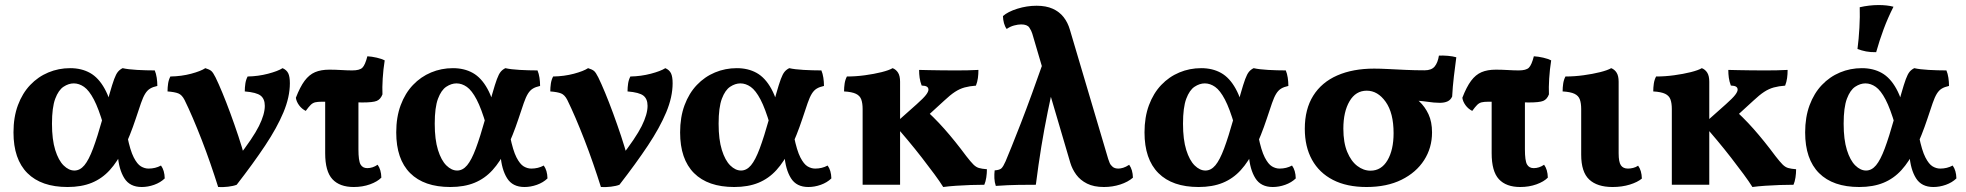

<svg xmlns="http://www.w3.org/2000/svg" viewBox="-20 -740 7873 769"><path d="M250.6 9Q145.4 9 89.7 -46.7Q34 -102.4 34 -209.6Q34 -270.8 51.8 -318.7Q69.6 -366.6 101 -399.6Q132.4 -432.6 173.6 -449.8Q214.8 -467 261 -467Q306.4 -467 340.6 -447.9Q374.8 -428.8 399.3 -384.4Q423.8 -340 440.2 -263.2L394.6 -238Q375.2 -304.8 356 -341.4Q336.8 -378 316.8 -392Q296.8 -406 275.4 -406Q254.8 -406 234.5 -392.6Q214.2 -379.2 201.2 -344.5Q188.2 -309.8 188.2 -244.6Q188.2 -181 201.2 -139.3Q214.2 -97.6 234.9 -77.3Q255.6 -57 278 -57Q300.4 -57 318 -78.1Q335.6 -99.2 352.8 -145.3Q370 -191.4 391 -266Q408.4 -327.8 419.1 -365.4Q429.8 -403 437.3 -423.2Q444.8 -443.4 452.4 -452.5Q460 -461.6 471.2 -467Q492.8 -462 528.9 -460Q565 -458 599.8 -458Q605.2 -445.2 607.7 -428.7Q610.2 -412.2 610.2 -395.8Q592.6 -392 581.3 -385.2Q570 -378.4 561.5 -364.7Q553 -351 544.7 -327Q536.4 -303 523.8 -264.8Q500.6 -195.2 475.6 -144Q450.6 -92.8 419.7 -58.8Q388.8 -24.8 347.6 -7.9Q306.4 9 250.6 9ZM547.6 9Q500 9 478 -26.2Q456 -61.4 451.8 -118.6L490 -193.8Q501.6 -136.8 515.6 -109.6Q529.6 -82.4 544.5 -73.6Q559.4 -64.8 575 -64.8Q602.4 -64.8 624.8 -77Q639 -57.8 639.8 -25.4Q622.6 -8.8 597.6 0.1Q572.6 9 547.6 9Z M853.8 9Q839.4 -36.6 822.7 -84.9Q806 -133.2 787.8 -180Q769.6 -226.8 752.1 -267.6Q734.6 -308.4 719.2 -339.6Q708.8 -360 694.4 -365.8Q680 -371.6 651 -373.8Q651 -389.6 653.3 -405.2Q655.6 -420.8 662.4 -433.6Q707 -434.4 745.6 -444.7Q784.2 -455 802.4 -467Q818.8 -462 826.2 -455.8Q833.6 -449.6 843.4 -429.8Q855 -406.2 870.6 -368.6Q886.2 -331 902.7 -286.1Q919.2 -241.2 934.7 -194.7Q950.2 -148.2 961 -107H930.6Q993.8 -188 1017.2 -235.2Q1040.6 -282.4 1040.6 -316Q1040.6 -343.8 1024 -356.9Q1007.4 -370 960.4 -373.8Q960.4 -389.6 962.7 -405.2Q965 -420.8 971.8 -433.6Q1014.2 -434.4 1053.6 -444.7Q1093 -455 1111.8 -467Q1127.8 -460 1134.4 -446.6Q1141 -433.2 1141 -406.6Q1141 -351.6 1115.3 -290.1Q1089.6 -228.6 1041.9 -156.9Q994.2 -85.2 928 0Q914.8 5.2 893.9 7.7Q873 10.2 853.8 9Z M1204.6 -295.8Q1188.4 -304 1177.8 -318.5Q1167.2 -333 1165 -348.4Q1181.8 -392 1200 -416.4Q1218.2 -440.8 1241.8 -450.9Q1265.4 -461 1299.4 -461Q1321.8 -461 1347 -459.5Q1372.2 -458 1391 -458Q1420.2 -458 1431.3 -468.7Q1442.4 -479.4 1451.4 -514.6Q1469.2 -513.6 1489.1 -509Q1509 -504.4 1520.8 -498.2Q1515 -461.6 1512.8 -425.4Q1510.6 -389.2 1511.8 -362Q1504.2 -342.2 1489 -335.9Q1473.8 -329.6 1431.4 -329.6Q1407 -329.6 1376.9 -330.6Q1346.8 -331.6 1318.7 -332.1Q1290.6 -332.6 1269.8 -332.6Q1252.2 -332.6 1242.3 -330.2Q1232.4 -327.8 1224.4 -319.9Q1216.4 -312 1204.6 -295.8ZM1396.8 9Q1340.4 9 1311.4 -22.3Q1282.4 -53.6 1282.4 -126.4V-350.8H1415.6V-142Q1415.6 -96.2 1424 -81.4Q1432.4 -66.6 1451 -66.6Q1472.8 -66.6 1492.4 -80.2Q1506.6 -61 1507.4 -28.6Q1491.6 -12.4 1461.9 -1.7Q1432.2 9 1396.8 9Z M1783.6 9Q1678.4 9 1622.7 -46.7Q1567 -102.4 1567 -209.6Q1567 -270.8 1584.8 -318.7Q1602.6 -366.6 1634 -399.6Q1665.4 -432.6 1706.6 -449.8Q1747.8 -467 1794 -467Q1839.4 -467 1873.6 -447.9Q1907.8 -428.8 1932.3 -384.4Q1956.8 -340 1973.2 -263.2L1927.6 -238Q1908.2 -304.8 1889 -341.4Q1869.8 -378 1849.8 -392Q1829.8 -406 1808.4 -406Q1787.8 -406 1767.5 -392.6Q1747.2 -379.2 1734.2 -344.5Q1721.2 -309.8 1721.2 -244.6Q1721.2 -181 1734.2 -139.3Q1747.2 -97.6 1767.9 -77.3Q1788.6 -57 1811 -57Q1833.4 -57 1851 -78.1Q1868.6 -99.2 1885.8 -145.3Q1903 -191.4 1924 -266Q1941.4 -327.8 1952.1 -365.4Q1962.8 -403 1970.3 -423.2Q1977.8 -443.4 1985.4 -452.5Q1993 -461.6 2004.2 -467Q2025.8 -462 2061.9 -460Q2098 -458 2132.8 -458Q2138.2 -445.2 2140.7 -428.7Q2143.2 -412.2 2143.2 -395.8Q2125.6 -392 2114.3 -385.2Q2103 -378.4 2094.5 -364.7Q2086 -351 2077.7 -327Q2069.4 -303 2056.8 -264.8Q2033.6 -195.2 2008.6 -144Q1983.6 -92.8 1952.7 -58.8Q1921.8 -24.8 1880.6 -7.9Q1839.4 9 1783.6 9ZM2080.6 9Q2033 9 2011 -26.2Q1989 -61.4 1984.8 -118.6L2023 -193.8Q2034.6 -136.8 2048.6 -109.6Q2062.6 -82.4 2077.5 -73.6Q2092.4 -64.8 2108 -64.8Q2135.4 -64.8 2157.8 -77Q2172 -57.8 2172.8 -25.4Q2155.6 -8.8 2130.6 0.1Q2105.6 9 2080.6 9Z M2386.8 9Q2372.4 -36.6 2355.7 -84.9Q2339 -133.2 2320.8 -180Q2302.6 -226.8 2285.1 -267.6Q2267.6 -308.4 2252.2 -339.6Q2241.8 -360 2227.4 -365.8Q2213 -371.6 2184 -373.8Q2184 -389.6 2186.3 -405.2Q2188.6 -420.8 2195.4 -433.6Q2240 -434.4 2278.6 -444.7Q2317.2 -455 2335.4 -467Q2351.8 -462 2359.2 -455.8Q2366.6 -449.6 2376.4 -429.8Q2388 -406.2 2403.6 -368.6Q2419.2 -331 2435.7 -286.1Q2452.2 -241.2 2467.7 -194.7Q2483.2 -148.2 2494 -107H2463.6Q2526.8 -188 2550.2 -235.2Q2573.6 -282.4 2573.6 -316Q2573.6 -343.8 2557 -356.9Q2540.4 -370 2493.4 -373.8Q2493.4 -389.6 2495.7 -405.2Q2498 -420.8 2504.8 -433.6Q2547.2 -434.4 2586.6 -444.7Q2626 -455 2644.8 -467Q2660.8 -460 2667.4 -446.6Q2674 -433.2 2674 -406.6Q2674 -351.6 2648.3 -290.1Q2622.6 -228.6 2574.9 -156.9Q2527.2 -85.2 2461 0Q2447.8 5.2 2426.9 7.7Q2406 10.2 2386.8 9Z M2920.6 9Q2815.4 9 2759.7 -46.7Q2704 -102.4 2704 -209.6Q2704 -270.8 2721.8 -318.7Q2739.6 -366.6 2771 -399.6Q2802.4 -432.6 2843.6 -449.8Q2884.8 -467 2931 -467Q2976.4 -467 3010.6 -447.9Q3044.8 -428.8 3069.3 -384.4Q3093.8 -340 3110.2 -263.2L3064.6 -238Q3045.2 -304.8 3026 -341.4Q3006.8 -378 2986.8 -392Q2966.8 -406 2945.4 -406Q2924.8 -406 2904.5 -392.6Q2884.2 -379.2 2871.2 -344.5Q2858.2 -309.8 2858.2 -244.6Q2858.2 -181 2871.2 -139.3Q2884.2 -97.6 2904.9 -77.3Q2925.6 -57 2948 -57Q2970.4 -57 2988 -78.1Q3005.6 -99.2 3022.8 -145.3Q3040 -191.4 3061 -266Q3078.4 -327.8 3089.1 -365.4Q3099.8 -403 3107.3 -423.2Q3114.8 -443.4 3122.4 -452.5Q3130 -461.6 3141.2 -467Q3162.8 -462 3198.9 -460Q3235 -458 3269.8 -458Q3275.2 -445.2 3277.7 -428.7Q3280.2 -412.2 3280.2 -395.8Q3262.6 -392 3251.3 -385.2Q3240 -378.4 3231.5 -364.7Q3223 -351 3214.7 -327Q3206.4 -303 3193.8 -264.8Q3170.6 -195.2 3145.6 -144Q3120.6 -92.8 3089.7 -58.8Q3058.8 -24.8 3017.6 -7.9Q2976.4 9 2920.6 9ZM3217.6 9Q3170 9 3148 -26.2Q3126 -61.4 3121.8 -118.6L3160 -193.8Q3171.6 -136.8 3185.6 -109.6Q3199.6 -82.4 3214.5 -73.6Q3229.4 -64.8 3245 -64.8Q3272.4 -64.8 3294.8 -77Q3309 -57.8 3309.8 -25.4Q3292.6 -8.8 3267.6 0.1Q3242.6 9 3217.6 9Z M3898.8 -460Q3898.8 -442.8 3896.7 -427.4Q3894.6 -412 3888.8 -397Q3863.4 -395.2 3843.6 -389.8Q3823.8 -384.4 3804.8 -372Q3785.8 -359.6 3761.4 -336.6L3679 -261.2L3670.2 -315Q3719.6 -272 3762.3 -223.8Q3805 -175.6 3850.4 -114.4Q3868 -91.8 3878.6 -81.2Q3889.2 -70.6 3900.7 -67.2Q3912.2 -63.8 3932.8 -62.2Q3932.8 -45.8 3930.3 -29.3Q3927.8 -12.8 3922.4 0Q3897.8 0 3867.8 1Q3837.8 2 3808.8 4Q3779.8 6 3757.8 9Q3744.8 -12 3722.4 -42.4Q3700 -72.8 3672.6 -108.1Q3645.2 -143.4 3616.2 -178.1Q3587.2 -212.8 3561 -242L3651.4 -322.4Q3678.8 -346.8 3688.7 -359.8Q3698.6 -372.8 3698.6 -380.8Q3698.6 -388.8 3692.4 -392.8Q3686.2 -396.8 3671.4 -397.4Q3665.4 -413.4 3663.3 -428.5Q3661.2 -443.6 3661.2 -460Q3676.8 -459.6 3700.9 -459.1Q3725 -458.6 3752.4 -458.3Q3779.8 -458 3804.8 -458Q3828.4 -458 3852.5 -458.3Q3876.6 -458.6 3898.8 -460ZM3585 -295V0H3435V-295ZM3555.2 -467Q3569 -461.6 3577 -448.7Q3585 -435.8 3585 -412.6V-274.8H3435V-303.4Q3435 -326.4 3429.6 -341.5Q3424.2 -356.6 3408.2 -364.3Q3392.2 -372 3360.6 -373.8Q3360.6 -389.6 3362.9 -405.2Q3365.2 -420.8 3372 -433.6Q3407.4 -433.6 3444.3 -438.6Q3481.2 -443.6 3511 -451.1Q3540.8 -458.6 3555.2 -467Z M4401.4 9Q4361 9 4333.8 -4.7Q4306.6 -18.4 4290.5 -40.5Q4274.4 -62.6 4266.8 -88L4114.6 -605Q4111.2 -616.8 4102.7 -629.5Q4094.2 -642.2 4069.8 -642.2Q4057.6 -642.2 4041.8 -638Q4026 -633.8 4012 -624Q4005 -633.2 4001.2 -647Q3997.4 -660.8 3997 -675.6Q4016.6 -693.2 4054.7 -705.1Q4092.8 -717 4131.8 -717Q4169.8 -717 4196.4 -705Q4223 -693 4239.9 -671.5Q4256.8 -650 4265.2 -620.8L4418.6 -103.2Q4420.6 -96.2 4424.5 -87.3Q4428.4 -78.4 4436.7 -71.6Q4445 -64.8 4459.4 -64.8Q4467.6 -64.8 4478.4 -68Q4489.2 -71.2 4502.6 -80Q4516.8 -60.4 4517.6 -28.4Q4498 -11.2 4467 -1.1Q4436 9 4401.4 9ZM3968.4 4.6Q3963.4 -10 3962.7 -26.2Q3962 -42.4 3963.8 -57.6Q3984.4 -59 3991.6 -66.5Q3998.8 -74 4007.6 -94Q4016.4 -114.8 4032 -153.4Q4047.6 -192 4068.5 -245.8Q4089.4 -299.6 4113.5 -365.7Q4137.6 -431.8 4164 -507L4211 -452Q4191.2 -364.8 4176.6 -293.3Q4162 -221.8 4150.6 -151.9Q4139.2 -82 4128.8 0Q4100 0 4059.6 0.5Q4019.2 1 3968.4 4.6Z M4780.6 9Q4675.4 9 4619.7 -46.7Q4564 -102.4 4564 -209.6Q4564 -270.8 4581.8 -318.7Q4599.6 -366.6 4631 -399.6Q4662.4 -432.6 4703.6 -449.8Q4744.8 -467 4791 -467Q4836.4 -467 4870.6 -447.9Q4904.8 -428.8 4929.3 -384.4Q4953.8 -340 4970.2 -263.2L4924.6 -238Q4905.2 -304.8 4886 -341.4Q4866.8 -378 4846.8 -392Q4826.8 -406 4805.4 -406Q4784.8 -406 4764.5 -392.6Q4744.2 -379.2 4731.2 -344.5Q4718.2 -309.8 4718.2 -244.6Q4718.2 -181 4731.2 -139.3Q4744.2 -97.6 4764.9 -77.3Q4785.6 -57 4808 -57Q4830.4 -57 4848 -78.1Q4865.6 -99.2 4882.8 -145.3Q4900 -191.4 4921 -266Q4938.4 -327.8 4949.1 -365.4Q4959.8 -403 4967.3 -423.2Q4974.8 -443.4 4982.4 -452.5Q4990 -461.6 5001.2 -467Q5022.8 -462 5058.9 -460Q5095 -458 5129.8 -458Q5135.2 -445.2 5137.7 -428.7Q5140.2 -412.2 5140.2 -395.8Q5122.6 -392 5111.3 -385.2Q5100 -378.4 5091.5 -364.7Q5083 -351 5074.7 -327Q5066.4 -303 5053.8 -264.8Q5030.6 -195.2 5005.6 -144Q4980.6 -92.8 4949.7 -58.8Q4918.8 -24.8 4877.6 -7.9Q4836.4 9 4780.6 9ZM5077.6 9Q5030 9 5008 -26.2Q4986 -61.4 4981.8 -118.6L5020 -193.8Q5031.6 -136.8 5045.6 -109.6Q5059.6 -82.4 5074.5 -73.6Q5089.4 -64.8 5105 -64.8Q5132.4 -64.8 5154.8 -77Q5169 -57.8 5169.8 -25.4Q5152.6 -8.8 5127.6 0.1Q5102.6 9 5077.6 9Z M5453.2 9Q5374 9 5318.9 -19.4Q5263.8 -47.8 5234.9 -100Q5206 -152.2 5206 -224.2Q5206 -302.8 5239.7 -356.6Q5273.4 -410.4 5335.9 -437.8Q5398.4 -465.2 5483.6 -465.2Q5507.8 -465.2 5540.4 -463.5Q5573 -461.8 5610.1 -460.1Q5647.2 -458.4 5685.8 -458.4Q5713.6 -458.4 5726.2 -473.8Q5738.8 -489.2 5743.2 -517.4Q5760.2 -518 5779.3 -516.4Q5798.4 -514.8 5812.8 -510.6Q5808 -475.6 5803.1 -433.8Q5798.2 -392 5796.2 -353.4Q5790.2 -339.8 5777.8 -334Q5765.4 -328.2 5746.4 -328.2Q5724.8 -328.2 5694.7 -332.7Q5664.6 -337.2 5622.2 -338L5614.8 -370.8Q5641.6 -355.2 5664.5 -333.9Q5687.4 -312.6 5701.5 -282.3Q5715.6 -252 5715.6 -209.6Q5715.6 -148 5683.8 -98.5Q5652 -49 5593.3 -20Q5534.6 9 5453.2 9ZM5469 -56.4Q5512.6 -56.4 5537.1 -98Q5561.6 -139.6 5561.6 -206.6Q5561.6 -287.6 5529.9 -332.2Q5498.2 -376.8 5454 -376.8Q5410 -376.8 5385.2 -334.6Q5360.4 -292.4 5360.4 -224.8Q5360.4 -169 5375.9 -131.6Q5391.4 -94.2 5416.3 -75.3Q5441.2 -56.4 5469 -56.4Z M5876.6 -295.8Q5860.4 -304 5849.8 -318.5Q5839.2 -333 5837 -348.4Q5853.8 -392 5872 -416.4Q5890.2 -440.8 5913.8 -450.9Q5937.4 -461 5971.4 -461Q5993.8 -461 6019 -459.5Q6044.2 -458 6063 -458Q6092.2 -458 6103.3 -468.7Q6114.4 -479.4 6123.4 -514.6Q6141.2 -513.6 6161.1 -509Q6181 -504.4 6192.8 -498.2Q6187 -461.6 6184.8 -425.4Q6182.6 -389.2 6183.8 -362Q6176.2 -342.2 6161 -335.9Q6145.8 -329.6 6103.4 -329.6Q6079 -329.6 6048.9 -330.6Q6018.8 -331.6 5990.7 -332.1Q5962.6 -332.6 5941.8 -332.6Q5924.2 -332.6 5914.3 -330.2Q5904.4 -327.8 5896.4 -319.9Q5888.4 -312 5876.6 -295.8ZM6068.8 9Q6012.4 9 5983.4 -22.3Q5954.4 -53.6 5954.4 -126.4V-350.8H6087.6V-142Q6087.6 -96.2 6096 -81.4Q6104.4 -66.6 6123 -66.6Q6144.8 -66.6 6164.4 -80.2Q6178.6 -61 6179.4 -28.6Q6163.6 -12.4 6133.9 -1.7Q6104.2 9 6068.8 9Z M6438.6 9Q6377 9 6345 -21.1Q6313 -51.2 6313 -120.4V-303.4Q6313 -326.4 6307.6 -341.5Q6302.2 -356.6 6286.2 -364.3Q6270.2 -372 6238.6 -373.8Q6238.6 -389.6 6240.9 -405.2Q6243.2 -420.8 6250 -433.6Q6285.4 -433.6 6322.3 -438.6Q6359.2 -443.6 6389 -451.1Q6418.8 -458.6 6433.2 -467Q6447 -461.6 6455 -448.7Q6463 -435.8 6463 -412.6V-126Q6463 -91 6472 -77.9Q6481 -64.8 6500.4 -64.8Q6510 -64.8 6520.9 -67.4Q6531.8 -70 6541 -76.4Q6555.2 -57.2 6556 -24.8Q6539 -10.4 6507.7 -0.7Q6476.4 9 6438.6 9Z M7139.8 -460Q7139.8 -442.8 7137.7 -427.4Q7135.6 -412 7129.8 -397Q7104.4 -395.2 7084.6 -389.8Q7064.8 -384.4 7045.8 -372Q7026.8 -359.6 7002.4 -336.6L6920 -261.2L6911.2 -315Q6960.6 -272 7003.3 -223.8Q7046 -175.6 7091.4 -114.4Q7109 -91.8 7119.6 -81.2Q7130.2 -70.6 7141.7 -67.2Q7153.2 -63.8 7173.8 -62.2Q7173.8 -45.8 7171.3 -29.3Q7168.8 -12.8 7163.4 0Q7138.8 0 7108.8 1Q7078.8 2 7049.8 4Q7020.8 6 6998.8 9Q6985.8 -12 6963.4 -42.4Q6941 -72.8 6913.6 -108.1Q6886.2 -143.4 6857.2 -178.1Q6828.2 -212.8 6802 -242L6892.4 -322.4Q6919.8 -346.8 6929.7 -359.8Q6939.6 -372.8 6939.6 -380.8Q6939.6 -388.8 6933.4 -392.8Q6927.2 -396.8 6912.4 -397.4Q6906.4 -413.4 6904.3 -428.5Q6902.2 -443.6 6902.2 -460Q6917.8 -459.6 6941.9 -459.1Q6966 -458.6 6993.4 -458.3Q7020.8 -458 7045.8 -458Q7069.4 -458 7093.5 -458.3Q7117.6 -458.6 7139.8 -460ZM6826 -295V0H6676V-295ZM6796.2 -467Q6810 -461.6 6818 -448.7Q6826 -435.8 6826 -412.6V-274.8H6676V-303.4Q6676 -326.4 6670.6 -341.5Q6665.2 -356.6 6649.2 -364.3Q6633.2 -372 6601.6 -373.8Q6601.6 -389.6 6603.9 -405.2Q6606.2 -420.8 6613 -433.6Q6648.4 -433.6 6685.3 -438.6Q6722.2 -443.6 6752 -451.1Q6781.8 -458.6 6796.2 -467Z M7426.6 9Q7321.4 9 7265.7 -46.7Q7210 -102.4 7210 -209.6Q7210 -270.8 7227.8 -318.7Q7245.6 -366.6 7277 -399.6Q7308.4 -432.6 7349.6 -449.8Q7390.8 -467 7437 -467Q7482.4 -467 7516.6 -447.9Q7550.8 -428.8 7575.3 -384.4Q7599.8 -340 7616.2 -263.2L7570.6 -238Q7551.2 -304.8 7532 -341.4Q7512.8 -378 7492.8 -392Q7472.8 -406 7451.4 -406Q7430.8 -406 7410.5 -392.6Q7390.2 -379.2 7377.2 -344.5Q7364.2 -309.8 7364.2 -244.6Q7364.2 -181 7377.2 -139.3Q7390.2 -97.6 7410.9 -77.3Q7431.6 -57 7454 -57Q7476.4 -57 7494 -78.1Q7511.6 -99.2 7528.8 -145.3Q7546 -191.4 7567 -266Q7584.4 -327.8 7595.1 -365.4Q7605.8 -403 7613.3 -423.2Q7620.8 -443.4 7628.4 -452.5Q7636 -461.6 7647.2 -467Q7668.8 -462 7704.9 -460Q7741 -458 7775.8 -458Q7781.2 -445.2 7783.7 -428.7Q7786.2 -412.2 7786.2 -395.8Q7768.6 -392 7757.3 -385.2Q7746 -378.4 7737.5 -364.7Q7729 -351 7720.7 -327Q7712.4 -303 7699.8 -264.8Q7676.6 -195.2 7651.6 -144Q7626.6 -92.8 7595.7 -58.8Q7564.8 -24.8 7523.6 -7.9Q7482.4 9 7426.6 9ZM7723.6 9Q7676 9 7654 -26.2Q7632 -61.4 7627.8 -118.6L7666 -193.8Q7677.6 -136.8 7691.6 -109.6Q7705.6 -82.4 7720.5 -73.6Q7735.4 -64.8 7751 -64.8Q7778.4 -64.8 7800.8 -77Q7815 -57.8 7815.8 -25.4Q7798.6 -8.8 7773.6 0.1Q7748.6 9 7723.6 9ZM7494.4 -531Q7471.8 -530.6 7454.1 -534Q7436.4 -537.4 7419.6 -543.8Q7424.8 -583.6 7427.3 -628.6Q7429.8 -673.6 7428.6 -711Q7446.6 -715.2 7466.1 -717.5Q7485.6 -719.8 7504.2 -719.8Q7538.6 -719.8 7563.8 -713Q7541 -668 7524.4 -623.3Q7507.8 -578.6 7494.4 -531Z"/></svg>

Font: Vollkorn
Style: Regular
Weight: 400
Designer: Friedrich Althausen
Foundry: Friedrich Althausen
Version: Version 4.104